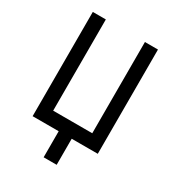

<svg xmlns="http://www.w3.org/2000/svg" viewBox="-212 -852 1060 1160"><g transform="rotate(30 318.0 -272.5)"><path d="M181.8 -90.9V-727.3H90.9V0H272.7V181.8H363.6V0H545.5V-727.3H454.5V-90.9Z"/></g></svg>

Font: Departure Mono
Style: Regular
Weight: 400
Monospace: yes
Designer: Helena Zhang
Version: Version 1.500;Glyphs 3.3.1 (3343)